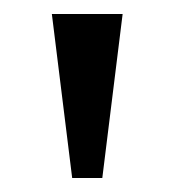

<svg xmlns="http://www.w3.org/2000/svg" viewBox="-20 -734 249 274"><path d="M83 -480H126L155 -714H54Z"/></svg>

Font: Noto Serif Ethiopic SemiCondensed
Style: Regular
Weight: 400
Width: 4
Designer: Monotype Design Team
Foundry: Monotype Imaging Inc.
Version: Version 2.102